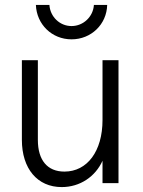

<svg xmlns="http://www.w3.org/2000/svg" viewBox="-20 -745 581 781"><path d="M231 16C306 16 368 -27 397 -91V0H462V-500H397V-257C397 -130 335 -47 242 -47C173 -47 134 -93 134 -176V-500H69V-176C69 -59 132 16 231 16ZM271 -585C351 -585 414 -646 416 -725H362C359 -677 319 -639 271 -639C223 -639 184 -677 181 -725H126C129 -646 191 -585 271 -585Z"/></svg>

Font: Uncut Sans Book
Style: Regular
Weight: 350
Designer: Kasper Nordkvist
Foundry: UNCUT.wtf
Version: Version 1.304;Glyphs 3.2 (3246)